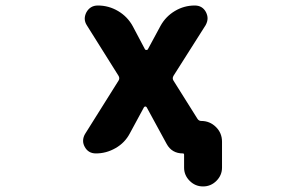

<svg xmlns="http://www.w3.org/2000/svg" viewBox="-20 -548 1040 687"><path d="M638.7 51.8V5.9Q638.7 1 634.8 1Q594.7 1 576.2 -33.2L504.9 -164.1Q502.9 -167 500 -167Q497.1 -167 495.1 -164.1L444.3 -70.3Q426.8 -37.1 393.6 -18.1Q360.4 1 323.2 1Q295.9 1 283.2 -22.5Q277.3 -33.2 277.3 -43.9Q277.3 -56.6 284.2 -68.4L404.3 -259.8Q409.2 -267.6 404.3 -276.4L291 -457Q283.2 -468.8 283.2 -481.4Q283.2 -492.2 289.1 -503.9Q302.7 -528.3 330.1 -528.3Q369.1 -528.3 402.8 -508.3Q436.5 -488.3 455.1 -454.1L499 -371.1Q501 -369.1 503.9 -369.1Q506.8 -369.1 508.8 -371.1L554.7 -456.1Q573.2 -489.3 606 -508.8Q638.7 -528.3 676.8 -528.3Q704.1 -528.3 716.8 -504.9Q722.7 -493.2 722.7 -482.4Q722.7 -470.7 715.8 -458L600.6 -276.4Q595.7 -267.6 600.6 -259.8L686.5 -123Q691.4 -115.2 700.2 -115.2Q730.5 -115.2 752.4 -93.8Q774.4 -72.3 774.4 -41V51.8Q774.4 79.1 754.4 99.1Q734.4 119.1 706.5 119.1Q678.7 119.1 658.7 99.1Q638.7 79.1 638.7 51.8Z"/></svg>

Font: Rounded-X Mgen+ 1mn bold
Style: Bold
Weight: 700
Designer: [Source Han Sans]
Ryoko NISHIZUKA  (kana & ideographs); Paul D. Hunt (Latin, Greek & Cyrillic); Wenlong ZHANG  (bopomofo
Version: Version 1.059.20150602